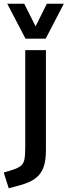

<svg xmlns="http://www.w3.org/2000/svg" viewBox="-24 -798 363 1033"><path d="M22.9 214.8 -3.9 130.4 31.7 119.6Q69.8 108.4 86.4 95.7Q103 83 107.4 59.6Q111.8 36.1 111.8 -6.8V-528.3H223.1V8.3Q223.1 58.6 213.4 92Q203.6 125.5 182.9 147Q162.1 168.5 130.9 182.1Q99.6 195.8 56.6 206.1ZM113.3 -589.8 15.1 -777.8H106.4L167.5 -656.2L228 -777.8H319.3L221.7 -589.8Z"/></svg>

Font: Comme Medium
Style: Regular
Weight: 500
Version: Version 1.000;gftools[0.9.27]